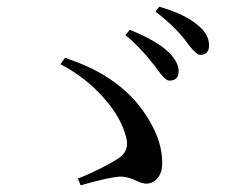

<svg xmlns="http://www.w3.org/2000/svg" viewBox="-20 -719 736 574"><path d="M221 -165 213 -185Q287 -215 336 -247Q368 -269 357 -309Q343 -366 293 -423Q239 -486 161 -527L174 -546Q349 -490 425 -361Q465 -295 465 -232Q465 -202 450 -185Q436 -170 417 -170Q405 -170 387 -179Q362 -191 341 -191Q313 -191 221 -165ZM486 -478Q474 -478 449 -513Q444 -520 442 -523Q440 -525 437 -529Q394 -583 355 -614L368 -630Q447 -598 483 -564Q514 -534 514 -506Q514 -478 486 -478ZM579 -555Q567 -555 544 -585Q537 -595 532 -601Q497 -645 445 -684L456 -699Q532 -677 570 -645Q605 -617 605 -584Q605 -555 579 -555Z"/></svg>

Font: GenRyuMin TW M
Style: Regular
Weight: 500
Version: Version 1.501;PS 1;hotconv 16.6.51;makeotf.lib2.5.65220